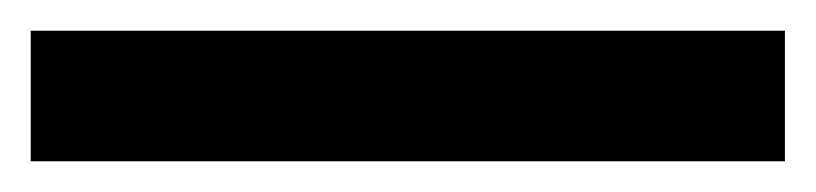

<svg xmlns="http://www.w3.org/2000/svg" viewBox="-23 -865 531 125"><path d="M488 -760V-845H-3V-760Z"/></svg>

Font: Noto Sans Gujarati UI SemiCondensed SemiBold
Style: Regular
Weight: 600
Width: 4
Designer: Jelle Bosma - Monotype Design Team, Universal Thirst
Foundry: Monotype Imaging Inc.
Version: Version 2.106